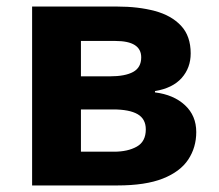

<svg xmlns="http://www.w3.org/2000/svg" viewBox="-20 -566 669 586"><path d="M562 -403Q562 -359 534.5 -328Q507 -297 453 -288V-284Q510 -277 544.5 -245Q579 -213 579 -163Q579 -116 554.5 -79Q530 -42 477 -21Q424 0 338 0H78V-546H338Q402 -546 452.5 -532.5Q503 -519 532.5 -487.5Q562 -456 562 -403ZM411 -391Q411 -441 332 -441H227V-333H315Q362 -333 386.5 -346.5Q411 -360 411 -391ZM425 -171Q425 -203 400 -217.5Q375 -232 325 -232H227V-103H328Q370 -103 397.5 -118.5Q425 -134 425 -171Z"/></svg>

Font: Noto IKEA Arabic
Style: Bold
Weight: 700
Designer: Monotype Design Team
Foundry: Monotype Imaging Inc.
Version: Version 1.200